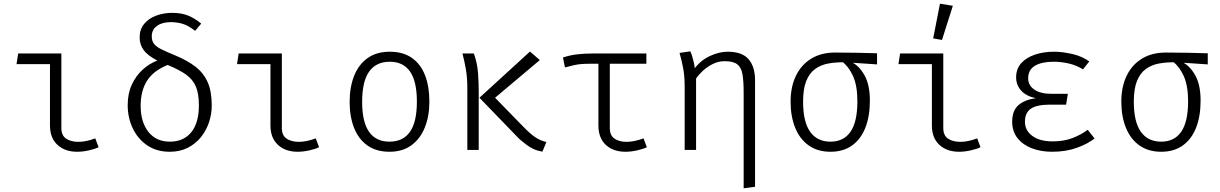

<svg xmlns="http://www.w3.org/2000/svg" viewBox="-20 -816 6640 1045"><path d="M252 -467H70L79 -525H314V-119.5Q314 -78.5 340.2 -61.2Q366.5 -44 406.5 -44Q428 -44 451.8 -49Q475.5 -54 498.5 -63L516.5 -15Q501.5 -6.5 466.5 1.8Q431.5 10 400 10Q333.5 10 292.8 -27.5Q252 -65 252 -133.5Z M917.5 -746Q968 -746 1004 -731.2Q1040 -716.5 1075 -687.5L1042 -648Q1006 -676.5 975.2 -686Q944.5 -695.5 909 -695.5Q863 -695.5 834.5 -675.2Q806 -655 806 -618Q806 -592.5 819 -576.5Q832 -560.5 859.8 -547Q887.5 -533.5 932.5 -515Q999 -487.5 1043.5 -453.2Q1088 -419 1110.2 -368.8Q1132.5 -318.5 1132.5 -242Q1132.5 -194.5 1117.2 -149.5Q1102 -104.5 1072.8 -68.5Q1043.5 -32.5 1001 -11.2Q958.5 10 904 10Q832 10 780.8 -25.2Q729.5 -60.5 702.2 -118.2Q675 -176 675 -243.5Q675 -307 697.5 -355.5Q720 -404 756.8 -437.2Q793.5 -470.5 836.5 -486.5Q783.5 -513.5 761.8 -543.5Q740 -573.5 740 -612Q740 -656.5 764.8 -686.2Q789.5 -716 830 -731Q870.5 -746 917.5 -746ZM892.5 -462.5Q814 -430.5 779.8 -375.8Q745.5 -321 745.5 -240.5Q745.5 -151.5 787.8 -98.2Q830 -45 904.5 -45Q979 -45 1020.8 -96Q1062.5 -147 1062.5 -242Q1062.5 -304.5 1046.8 -343.2Q1031 -382 994 -409Q957 -436 892.5 -462.5Z M1452 -467H1270L1279 -525H1514V-119.5Q1514 -78.5 1540.2 -61.2Q1566.5 -44 1606.5 -44Q1628 -44 1651.8 -49Q1675.5 -54 1698.5 -63L1716.5 -15Q1701.5 -6.5 1666.5 1.8Q1631.5 10 1600 10Q1533.5 10 1492.8 -27.5Q1452 -65 1452 -133.5Z M2101.5 -534.5Q2173.5 -534.5 2221.5 -501Q2269.5 -467.5 2293.2 -406.5Q2317 -345.5 2317 -262.5Q2317 -184.5 2292.5 -123Q2268 -61.5 2219.8 -25.8Q2171.5 10 2100 10Q2028 10 1979.8 -24.2Q1931.5 -58.5 1907.2 -119.8Q1883 -181 1883 -261.5Q1883 -342 1907.5 -403.5Q1932 -465 1980.8 -499.8Q2029.5 -534.5 2101.5 -534.5ZM2101.5 -480Q2027.5 -480 1989.2 -426.5Q1951 -373 1951 -261.5Q1951 -152.5 1988.5 -98.8Q2026 -45 2100 -45Q2174 -45 2211.5 -98.8Q2249 -152.5 2249 -262.5Q2249 -373 2211.8 -426.5Q2174.5 -480 2101.5 -480Z M2864.5 -535.5 2918 -489 2674.5 -284 2832.5 -122Q2868.5 -85.5 2894.5 -68.2Q2920.5 -51 2954 -43L2932 9.5Q2905.5 5 2884 -5Q2862.5 -15 2843.8 -29.2Q2825 -43.5 2806.5 -59.5L2589.5 -284ZM2559 -525Q2578 -472.5 2581.8 -417.2Q2585.5 -362 2585.5 -321V0H2523.5V-338Q2523.5 -392 2516 -436.5Q2508.5 -481 2497 -525Z M3498 -525V-469H3193Q3165.5 -469 3146 -467.5Q3126.5 -466 3106.2 -461.8Q3086 -457.5 3055 -449L3044 -503Q3082.5 -516 3123 -520.5Q3163.5 -525 3209.5 -525ZM3299 -485V-119.5Q3299 -78.5 3324.8 -61.2Q3350.5 -44 3390.5 -44Q3411.5 -44 3435.5 -49Q3459.5 -54 3482.5 -63L3500.5 -15Q3485.5 -6.5 3450.5 1.8Q3415.5 10 3384 10Q3317.5 10 3277.2 -27.5Q3237 -65 3237 -133.5V-485Z M3940.5 -534.5Q4019.5 -534.5 4054.5 -493.5Q4089.5 -452.5 4089.5 -380V200.5L4027.5 209V-313.5Q4027.5 -373.5 4021.2 -411Q4015 -448.5 3993 -465.8Q3971 -483 3924 -483Q3890.5 -483 3860 -468Q3829.5 -453 3806 -431.2Q3782.5 -409.5 3768.5 -388.5V0H3706.5V-345.5Q3706.5 -403 3697.5 -448.5Q3688.5 -494 3678.5 -528L3737 -536.5Q3742 -527.5 3747.2 -510.2Q3752.5 -493 3756.5 -474.8Q3760.5 -456.5 3761.5 -444.5Q3794.5 -488.5 3844.5 -511.5Q3894.5 -534.5 3940.5 -534.5Z M4525.5 -530Q4581.5 -530 4644.2 -528.8Q4707 -527.5 4753.5 -526V-465.5L4605 -475.5L4579 -477Q4530.5 -478 4489 -470.5Q4447.5 -463 4416.5 -440.5Q4385.5 -418 4368.2 -375.2Q4351 -332.5 4351 -263Q4351 -153 4389.2 -99Q4427.5 -45 4500 -45Q4572 -45 4609.2 -99.2Q4646.5 -153.5 4646.5 -264.5Q4646.5 -349.5 4622.8 -402Q4599 -454.5 4562.5 -481.5L4613 -478.5Q4654 -460.5 4684.2 -408.2Q4714.5 -356 4714.5 -268.5Q4714.5 -183 4689.8 -120.5Q4665 -58 4617.2 -24Q4569.5 10 4500 10Q4430 10 4381.5 -24.5Q4333 -59 4308 -120.5Q4283 -182 4283 -263Q4283 -343.5 4312 -403.5Q4341 -463.5 4395.2 -496.8Q4449.5 -530 4525.5 -530Z M5052 -467H4870L4879 -525H5114V-119.5Q5114 -78.5 5140.2 -61.2Q5166.5 -44 5206.5 -44Q5228 -44 5251.8 -49Q5275.5 -54 5298.5 -63L5316.5 -15Q5301.5 -6.5 5266.5 1.8Q5231.5 10 5200 10Q5133.5 10 5092.8 -27.5Q5052 -65 5052 -133.5ZM5096 -796 5166 -784.5 5107 -598.5 5059 -607Z M5782.5 -246.5H5695Q5623 -246.5 5590.8 -224.5Q5558.5 -202.5 5558.5 -153.5Q5558.5 -105.5 5599 -76Q5639.5 -46.5 5709 -46.5Q5769.5 -46.5 5816.2 -64.2Q5863 -82 5900 -109.5L5937.5 -62.5Q5902.5 -34 5842.5 -12Q5782.5 10 5706.5 10Q5645 10 5595.8 -9Q5546.5 -28 5517.8 -64.5Q5489 -101 5489 -153.5Q5489 -214 5523.2 -243.8Q5557.5 -273.5 5618 -281.5Q5565.5 -292.5 5538 -322.8Q5510.5 -353 5510.5 -395Q5510.5 -442 5538.8 -472.8Q5567 -503.5 5613.8 -519Q5660.5 -534.5 5716.5 -534.5Q5762.5 -534.5 5816.5 -522Q5870.5 -509.5 5908.5 -481.5L5874.5 -438.5Q5838.5 -461 5796.8 -470.5Q5755 -480 5714.5 -480Q5649.5 -480 5612.8 -458Q5576 -436 5576 -390Q5576 -351 5610 -328.2Q5644 -305.5 5700.5 -305.5H5792Z M6325.5 -530Q6381.5 -530 6444.2 -528.8Q6507 -527.5 6553.5 -526V-465.5L6405 -475.5L6379 -477Q6330.5 -478 6289 -470.5Q6247.5 -463 6216.5 -440.5Q6185.5 -418 6168.2 -375.2Q6151 -332.5 6151 -263Q6151 -153 6189.2 -99Q6227.5 -45 6300 -45Q6372 -45 6409.2 -99.2Q6446.5 -153.5 6446.5 -264.5Q6446.5 -349.5 6422.8 -402Q6399 -454.5 6362.5 -481.5L6413 -478.5Q6454 -460.5 6484.2 -408.2Q6514.5 -356 6514.5 -268.5Q6514.5 -183 6489.8 -120.5Q6465 -58 6417.2 -24Q6369.5 10 6300 10Q6230 10 6181.5 -24.5Q6133 -59 6108 -120.5Q6083 -182 6083 -263Q6083 -343.5 6112 -403.5Q6141 -463.5 6195.2 -496.8Q6249.5 -530 6325.5 -530Z"/></svg>

Font: Fira Code Light Light
Style: Regular
Weight: 300
Monospace: yes
Version: Version 5.002